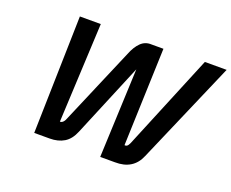

<svg xmlns="http://www.w3.org/2000/svg" viewBox="-112 -876 1278 1061"><g transform="rotate(20 527.0 -345.5)"><path d="M314 -691 286 -107Q307 -106 320 -143L509 -586Q527 -632 553 -657.5Q579 -683 616 -681H686L666 -107Q679 -105 686.5 -116Q694 -127 700 -144L926 -691H1054L794 -90Q756 2 648 0H562L584 -523L404 -91Q384 -42 349 -21Q314 0 265 0H174L191 -691Z"/></g></svg>

Font: Panefresco 800wt
Style: Italic
Weight: 800
Foundry: Campivisivi & Chank Co
Version: Version 1.001